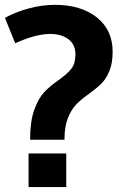

<svg xmlns="http://www.w3.org/2000/svg" viewBox="-29 -762 487 786"><path d="M175.8 -623Q117.7 -623 33.2 -585L-8.8 -689Q37.1 -713.9 90.6 -728Q144 -742.2 195.8 -742.2Q302.7 -742.2 367.4 -690.7Q432.1 -639.2 432.1 -550.8Q432.1 -502.9 418.9 -471.4Q405.8 -439.9 387.5 -421.4Q369.1 -402.8 336.9 -378.9Q303.7 -356 283.4 -335Q263.2 -314 249 -279.1Q234.9 -244.1 234.9 -189.9H94.2Q94.2 -265.1 111.1 -312Q127.9 -358.9 151.4 -384Q174.8 -409.2 210.9 -434.1Q247.1 -460 263.4 -481Q279.8 -502 279.8 -540Q279.8 -579.1 251.5 -601.1Q223.1 -623 175.8 -623ZM87.9 -133.8H242.2V3.9H87.9Z"/></svg>

Font: Sarala
Style: Bold
Weight: 700
Designer: Andres Torresi
Foundry: Huerta Tipografica
Version: Version 1.004;PS 001.003;hotconv 1.0.70;makeotf.lib2.5.58329